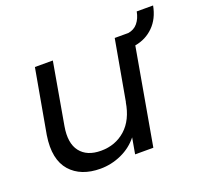

<svg xmlns="http://www.w3.org/2000/svg" viewBox="-112 -763 965 904"><g transform="rotate(-20 370.0 -311.0)"><path d="M658.2 -629.9H740.2Q728.5 -567.4 690.2 -529.3Q651.9 -491.2 597.2 -481.9L512.2 0H420.9L435.1 -80.1Q401.9 -38.1 351.1 -15.1Q300.3 7.8 245.1 7.8Q197.3 7.8 159.4 -6.8Q121.6 -21.5 95.7 -50.8Q69.8 -80.1 60.8 -124Q51.8 -168 61 -227.1L118.2 -547.9H208L153.8 -238.8Q139.6 -157.2 173.1 -114Q206.5 -70.8 276.9 -70.8Q349.1 -70.8 399.7 -116Q450.2 -161.1 463.9 -247.1V-244.1L518.1 -547.9H585.9Q615.7 -552.2 633.8 -574.2Q651.9 -596.2 658.2 -629.9Z"/></g></svg>

Font: SVN-Poppins
Style: Italic
Weight: 400
Italic angle: -10°
Designer: Ninad Kale (Devanagari), Jonny Pinhorn (Latin)
Foundry: Indian Type Foundry
Version: Version 3.002 2017